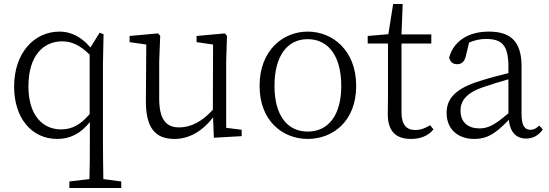

<svg xmlns="http://www.w3.org/2000/svg" viewBox="-20 -685 2762 966"><path d="M123 -250C123 -406 199 -477 293 -477C340 -477 383 -458 431 -410V-111C385 -57 342 -34 287 -34C195 -34 123 -105 123 -250ZM268 14C330 14 385 -11 432 -71V32C432 92 432 154 430 216L329 228V261H590V228L500 216C499 155 498 93 498 32V-367L501 -513L481 -520L435 -446C386 -504 332 -526 280 -526C151 -526 51 -418 51 -249C51 -91 139 14 268 14Z M858 14C933 14 999 -26 1052 -94L1056 8L1196 0V-32L1118 -42V-376L1122 -505L1111 -517L969 -504V-473L1052 -461L1051 -133C1000 -76 942 -44 882 -44C817 -44 781 -82 781 -190V-376L786 -505L775 -517L632 -504V-473L716 -461L714 -184C712 -37 764 14 858 14Z M1528 14C1653 14 1772 -73 1772 -253C1772 -434 1651 -526 1528 -526C1406 -526 1286 -434 1286 -253C1286 -74 1405 14 1528 14ZM1528 -23C1425 -23 1361 -105 1361 -253C1361 -403 1425 -488 1528 -488C1632 -488 1697 -403 1697 -253C1697 -105 1632 -23 1528 -23Z M2048 14C2096 14 2135 -2 2161 -34L2144 -55C2117 -39 2097 -31 2068 -31C2025 -31 2000 -58 2000 -120V-466H2150V-512H2000L2006 -665H1958L1934 -513L1830 -504V-466H1932V-198C1932 -162 1931 -141 1931 -112C1931 -27 1969 14 2048 14Z M2627 12C2660 12 2689 -2 2711 -34L2693 -53C2678 -39 2666 -32 2649 -32C2621 -32 2604 -50 2604 -113V-351C2604 -476 2550 -526 2439 -526C2335 -526 2262 -477 2240 -396C2244 -375 2257 -362 2280 -362C2303 -362 2317 -375 2324 -404L2340 -471C2369 -483 2396 -489 2424 -489C2503 -489 2538 -461 2538 -349V-317C2493 -306 2446 -294 2399 -279C2269 -240 2227 -187 2227 -117C2227 -31 2288 14 2366 14C2435 14 2477 -17 2540 -82C2546 -23 2575 12 2627 12ZM2297 -129C2297 -174 2322 -217 2413 -247C2453 -261 2496 -274 2538 -286V-115C2471 -58 2437 -39 2393 -39C2335 -39 2297 -69 2297 -129Z"/></svg>

Font: Kiri Minchoo Light
Style: Regular
Weight: 300
Designer: Ryoko NISHIZUKA 西塚涼子 (kana & ideographs); Frank Grießhammer (Latin, Greek & Cyrillic);
akenotsuki.com/eyeben/fonts/ (U+
Foundry: Adobe
akenotsuki.com/eyeben/fonts/
Version: Version 4.002;hotconv 1.0.119;makeotfexe 2.5.65604